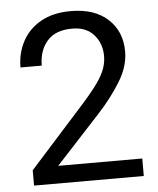

<svg xmlns="http://www.w3.org/2000/svg" viewBox="-52 -766 666 811"><g transform="rotate(-5 281.0 -360.5)"><path d="M524.9 -74.2V0H59.6V-64.9L292.5 -324.2Q335.4 -372.1 359.1 -405.5Q382.8 -439 392.3 -465.6Q401.9 -492.2 401.9 -520Q401.9 -572.3 369.6 -609.4Q337.4 -646.5 277.8 -646.5Q206.5 -646.5 171.4 -606.2Q136.2 -565.9 136.2 -502H45.9Q45.9 -562 72.3 -611.8Q98.6 -661.6 150.4 -691.2Q202.1 -720.7 277.8 -720.7Q378.4 -720.7 435.3 -668.5Q492.2 -616.2 492.2 -530.8Q492.2 -467.8 452.9 -404.1Q413.6 -340.3 358.9 -280.8L168.5 -74.2Z"/></g></svg>

Font: Vazirmatn UI
Style: Regular
Weight: 400
Designer: Saber Rastikerdar
Foundry: Saber Rastikerdar
Version: Version 33.003